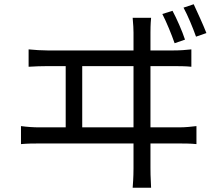

<svg xmlns="http://www.w3.org/2000/svg" viewBox="-20 -848 1040 906"><path d="M905 -675 954 -692C938 -733 912 -789 894 -828L846 -812C866 -775 889 -720 905 -675ZM804 -644 853 -661C840 -701 813 -762 794 -797L746 -782C766 -743 789 -687 804 -644ZM824 -247H690V-536H799C819 -536 856 -536 883 -533V-615C856 -612 830 -610 799 -610H690V-694C690 -706 690 -732 693 -764H606C609 -731 610 -709 610 -694V-610H204C176 -610 146 -612 115 -615V-533C146 -535 176 -536 204 -536H290V-247H167C138 -247 109 -249 79 -253V-168C111 -171 140 -171 167 -171H610V-55C610 -44 610 -11 606 38H693C690 -11 690 -46 690 -57V-171H824C844 -171 880 -171 907 -168V-253C882 -250 855 -247 824 -247ZM610 -536V-247H368V-536Z"/></svg>

Font: Spoqa Han Sans Neo
Style: Regular
Weight: 400
Designer: [Spoqa Han Sans Neo] Dong-huui Kim ___ Younghwa Kang ___ Yujin Lee ___ [Noto Sans] Ryoko NISHIZUKA ____ (kana & ideograp
Foundry: Spoqa (http://www.spoqa-han-sans.com)
Version: Version 1.100;hotconv 1.0.109;makeotfexe 2.5.65596